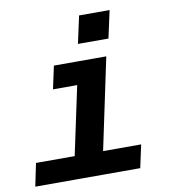

<svg xmlns="http://www.w3.org/2000/svg" viewBox="-85 -843 820 917"><g transform="rotate(-10 325.0 -384.5)"><path d="M199 0 317 -554H454L337 0ZM12 0 35 -111H545L521 0ZM176 -443 200 -554H386L362 -443ZM331 -636 360 -769H508L479 -636Z"/></g></svg>

Font: Azeret Mono Thin SemiBold
Style: Italic
Weight: 600
Italic angle: -12°
Version: Version 1.002